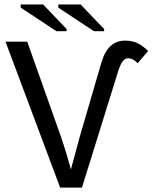

<svg xmlns="http://www.w3.org/2000/svg" viewBox="-20 -847 689 867"><path d="M350.1 0H251.5L4.9 -658.7H103L259.3 -218.3Q278.8 -159.7 300.3 -82L339.8 -228.5L438 -564.9Q466.8 -663.6 544.4 -663.6Q579.6 -663.6 603.8 -650.6Q627.9 -637.7 648.9 -616.7L601.6 -561.5Q580.6 -584 559.1 -584Q544.4 -584 533.4 -569.3Q522.5 -554.7 512.7 -522.5ZM404.3 -706.1 243.2 -812.5V-826.7H344.2L450.2 -715.8V-706.1ZM234.9 -706.1 73.7 -812.5V-826.7H174.8L280.8 -715.8V-706.1Z"/></svg>

Font: Courier New
Style: Regular
Weight: 400
Designer: Steve Matteson
Foundry: Ascender Corporation
Version: Version 2.00.3